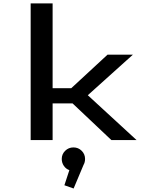

<svg xmlns="http://www.w3.org/2000/svg" viewBox="-20 -820 890 1124"><path d="M632 0 405 -214.5H288V0H159.5V-800H288V-303.5H397L609.5 -500H758L494 -262.5L779.5 0ZM478 110.5Q478 130 469 145.5L411 283.5L357 264.5L386 176Q366 169 353.8 151Q341.5 133 341.5 110.5Q341.5 82.5 361.5 62.8Q381.5 43 410 43Q438.5 43 458.2 62.8Q478 82.5 478 110.5Z"/></svg>

Font: League Mono Wide Medium
Style: Regular
Weight: 500
Width: 8
Designer: Tyler Finck
Foundry: The League of Moveable Type / Tyler Finck
Version: Version 2.210